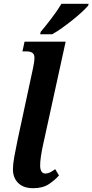

<svg xmlns="http://www.w3.org/2000/svg" viewBox="-20 -979 486 1009"><path d="M154 10Q103 10 75.5 -17.5Q48 -45 48 -89Q48 -116 55 -155Q62 -194 73 -246L154 -623Q157 -637 159 -651Q161 -665 161 -676Q161 -694 150 -701.5Q139 -709 118 -709H98L109 -760H325L205 -212Q199 -184 195 -157Q191 -130 191 -110Q191 -67 219 -67Q231 -67 243 -73Q255 -79 270 -90L290 -57Q269 -33 237 -11.5Q205 10 154 10ZM191 -799 194 -812Q219 -841 250.5 -882.5Q282 -924 303 -959H446L443 -949Q432 -936 410.5 -916Q389 -896 361.5 -874Q334 -852 306 -832Q278 -812 254 -799Z"/></svg>

Font: Noto Serif Condensed
Style: Bold Italic
Weight: 700
Width: 3
Italic angle: -12°
Designer: Monotype Design Team
Foundry: Monotype Imaging Inc.
Version: Version 2.014